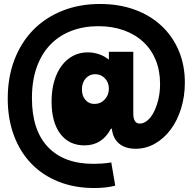

<svg xmlns="http://www.w3.org/2000/svg" viewBox="-20 -775 968 968"><path d="M539 -126Q495 -42 406 -42Q328 -42 284 -100.5Q240 -159 240 -263Q240 -319 253 -364.5Q266 -410 290 -442.5Q314 -475 347.5 -493Q381 -511 422 -511Q453 -511 481 -501Q509 -491 529 -474V-514H652V-203Q652 -152 685 -152Q704 -152 722.5 -167Q741 -182 755 -209Q769 -236 778 -272.5Q787 -309 787 -352Q787 -419 765 -472.5Q743 -526 702 -564Q661 -602 603.5 -622.5Q546 -643 476 -643Q401 -643 339 -619Q277 -595 233 -549Q189 -503 165 -435.5Q141 -368 141 -280Q141 -119 221.5 -34Q302 51 451 51Q471 51 494 49.5Q517 48 541 44L561 161Q516 173 455 173Q356 173 275.5 141Q195 109 138 50Q81 -9 50 -92.5Q19 -176 19 -278Q19 -385 52.5 -473Q86 -561 147 -623.5Q208 -686 294 -720.5Q380 -755 484 -755Q580 -755 658.5 -726.5Q737 -698 793.5 -645.5Q850 -593 881 -520Q912 -447 912 -359Q912 -289 893 -228Q874 -167 840.5 -122Q807 -77 761.5 -51Q716 -25 664 -25Q611 -25 580 -51.5Q549 -78 544 -126ZM393 -324Q393 -292 410.5 -271.5Q428 -251 456 -251Q487 -251 508 -273.5Q529 -296 529 -328Q529 -359 509 -380Q489 -401 460 -401Q431 -401 412 -379.5Q393 -358 393 -324Z"/></svg>

Font: Ranchers
Style: Regular
Weight: 400
Designer: Pablo Impallari, Brenda Gallo
Foundry: Pablo Impallari, Brenda Gallo
Version: Version 1.000; ttfautohint (v0.8) -G 200 -r 50